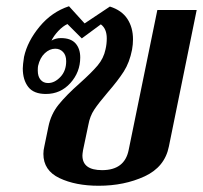

<svg xmlns="http://www.w3.org/2000/svg" viewBox="-20 -585 650 615"><path d="M119 -92Q119 -104 122 -116L135 -179Q143 -219 167.5 -249.5Q192 -280 235 -318Q273 -352 292.5 -375Q312 -398 318 -427Q322 -444 322 -462Q322 -493 303 -507L242 -462L196 -508Q181 -501 166.5 -485.5Q152 -470 145 -455Q158 -463 175 -463Q207 -463 222 -446Q237 -429 237 -401Q237 -354 205.5 -319Q174 -284 127 -284Q88 -284 70.5 -306.5Q53 -329 53 -366Q53 -377 57 -403Q68 -453 107 -500Q146 -547 201 -565L251 -510L332 -564Q370 -552 388 -524.5Q406 -497 406 -459Q406 -443 403 -426Q395 -385 376.5 -356Q358 -327 325 -289Q296 -255 282 -234Q268 -213 263 -185L246 -104Q244 -92 244 -87Q244 -40 307 -40Q379 -40 392 -104L484 -553H610L521 -116Q508 -50 443 -20Q378 10 296 10Q222 10 170.5 -14.5Q119 -39 119 -92ZM192 -389Q192 -408 182 -418.5Q172 -429 157 -429Q139 -429 123.5 -414.5Q108 -400 102 -374Q101 -369 101 -359Q101 -340 110 -329.5Q119 -319 134 -319Q155 -319 173.5 -338.5Q192 -358 192 -389Z"/></svg>

Font: Trirong SemiBold
Style: Italic
Weight: 600
Italic angle: -12°
Designer: Katatrad Team
Foundry: CadsonDemak
Version: Version 1.001